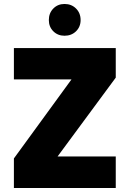

<svg xmlns="http://www.w3.org/2000/svg" viewBox="-20 -947 653 967"><path d="M563 -556 270 -159H563V0H50V-149L340 -547H50V-705H563ZM305 -767Q271 -767 248.5 -789.5Q226 -812 226 -846Q226 -881 248.5 -904Q271 -927 305 -927Q340 -927 363 -904Q386 -881 386 -846Q386 -812 363 -789.5Q340 -767 305 -767Z"/></svg>

Font: SVN-Poppins ExtraBold
Style: Regular
Weight: 800
Designer: Ninad Kale (Devanagari), Jonny Pinhorn (Latin)
Foundry: Indian Type Foundry
Version: Version 3.002 2017; ttfautohint (v1.8.3)